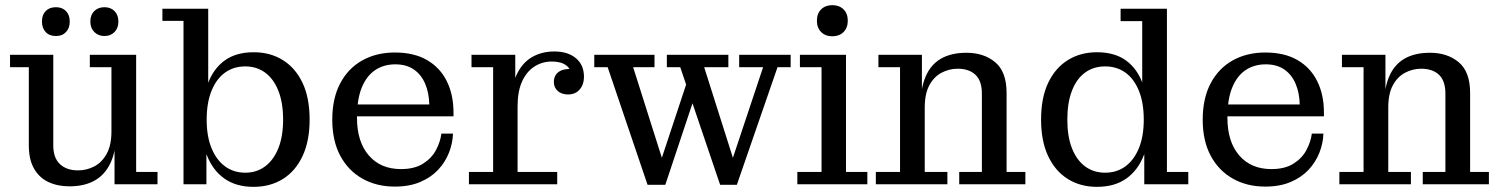

<svg xmlns="http://www.w3.org/2000/svg" viewBox="-20 -716 5823 746"><path d="M250 8Q204.1 8 168.6 -8.5Q133 -25 112.5 -60.4Q92 -95.8 92 -151V-455H19V-503H187V-151Q187 -102.5 213 -78.2Q239 -54 283 -54Q317 -54 346.5 -69.5Q376 -85 394.5 -118.5Q413 -152 413 -205L432 -206Q432 -134 411 -86.5Q390 -39 349.5 -15.5Q309 8 250 8ZM425 0V-167L413 -165V-455H329V-503H509V-48H592V0ZM385.9 -576Q362 -576 346.5 -591.5Q331 -607 331 -632.5Q331 -658 346.3 -673Q361.6 -688 385.8 -688Q410 -688 425 -672.9Q440 -657.8 440 -632Q440 -607 424.9 -591.5Q409.8 -576 385.9 -576ZM197.3 -576Q172 -576 157.5 -591.5Q143 -607 143 -632.5Q143 -658 157.5 -673Q172 -688 197.3 -688Q222 -688 236.5 -672.9Q251 -657.8 251 -632Q251 -607 236.5 -591.5Q222 -576 197.3 -576Z M965 10Q897 10 851.5 -22.5Q806 -55 783.5 -113.5Q761 -172 761 -250L766 -252Q766 -332 787.5 -390.5Q809 -449 853 -481Q897 -513 966 -513Q1030 -513 1079 -482.5Q1128 -452 1155.5 -394Q1183 -336 1183 -251Q1183 -168 1155.5 -109.5Q1128 -51 1079 -20.5Q1030 10 965 10ZM933 -45Q977 -45 1010 -69.5Q1043 -94 1061.5 -140Q1080 -186 1080 -251Q1080 -317 1061.5 -363.5Q1043 -410 1010 -434Q977 -458 933 -458Q888 -458 854.5 -434Q821 -410 802 -363.5Q783 -317 783 -251Q783 -186 802 -140Q821 -94 854.5 -69.5Q888 -45 933 -45ZM693 0V-635H611V-682H789V-356L771 -254L782 -149V0Z M1514 9Q1443 9 1388 -22Q1333 -53 1302 -111Q1271 -169 1271 -251Q1271 -334 1302 -392.5Q1333 -451 1388 -481.5Q1443 -512 1514 -512L1516 -466Q1471 -466 1437.5 -443.5Q1404 -421 1385.5 -375.5Q1367 -330 1367 -259Q1367 -165 1413 -112Q1459 -59 1538 -59Q1590 -59 1623.5 -80Q1657 -101 1674 -133Q1691 -165 1695 -197H1740Q1739 -160 1724.5 -123Q1710 -86 1682.5 -56.5Q1655 -27 1613 -9Q1571 9 1514 9ZM1322 -264V-310H1648L1742 -279V-264ZM1648 -310Q1647 -355 1632 -390.5Q1617 -426 1588 -446Q1559 -466 1516 -466L1514 -512Q1589 -512 1639.5 -482.5Q1690 -453 1716 -400.5Q1742 -348 1742 -279Z M1802 0V-48H1896V-455H1812V-503H1982V-331L1991 -333V-48H2145V0ZM1964 -303Q1965 -377 1986.5 -424Q2008 -471 2046 -493.5Q2084 -516 2134 -516Q2186 -516 2217.5 -490Q2249 -464 2249 -417Q2249 -388 2232.5 -368.5Q2216 -349 2187 -349Q2162 -349 2147 -362.5Q2132 -376 2132 -397Q2132 -423 2150.5 -436.5Q2169 -450 2206 -448L2201 -418Q2200 -447 2180 -462Q2160 -477 2124 -477Q2087 -477 2056.5 -457.5Q2026 -438 2008.5 -399.5Q1991 -361 1991 -303Z M2778 2 2623 -455H2571V-503H2810V-455H2716L2839 -67L2816 -68L2945 -455H2852V-503H3052V-455H3001L2843 2ZM2496 2 2341 -455H2289V-503H2523V-455H2440L2563 -67L2540 -68L2658 -424L2680 -343L2565 2Z M3078 0V-48H3172V-455H3088V-503H3267V-48H3350V0ZM3214 -575Q3187 -575 3170.5 -591.5Q3154 -608 3154 -635.7Q3154 -663.4 3170.5 -679.7Q3187.1 -696 3214 -696Q3241 -696 3257.5 -679.7Q3274 -663.4 3274 -635.7Q3274 -608 3257.5 -591.5Q3240.9 -575 3214 -575Z M3707 0V-48H3795V-352Q3795 -402 3770 -425.5Q3745 -449 3701 -449Q3668 -449 3638.5 -433.5Q3609 -418 3591 -385Q3573 -352 3573 -298H3556Q3556 -370 3576 -417.5Q3596 -465 3636 -488Q3676 -511 3735 -511Q3803 -511 3847 -474Q3891 -437 3891 -355V-48H3964V0ZM3383 0V-48H3477V-455H3393V-503H3562V-347L3573 -349V-48H3661V0Z M4242 10Q4178 10 4129 -20.5Q4080 -51 4052.5 -109.5Q4025 -168 4025 -251Q4025 -336 4052.5 -394Q4080 -452 4129 -482.5Q4178 -513 4242 -513Q4311 -513 4355 -481Q4399 -449 4420 -390.5Q4441 -332 4441 -252L4446 -250Q4447 -172 4424.5 -113.5Q4402 -55 4356.5 -22.5Q4311 10 4242 10ZM4274 -45Q4319 -45 4352.5 -69.5Q4386 -94 4405 -140Q4424 -186 4424 -251Q4424 -317 4405 -363.5Q4386 -410 4352.5 -434Q4319 -458 4274 -458Q4229 -458 4196 -434Q4163 -410 4145 -363.5Q4127 -317 4127 -251Q4127 -186 4145 -140Q4163 -94 4196 -69.5Q4229 -45 4274 -45ZM4426 0V-149L4435 -254L4418 -356V-634H4334V-682H4514V-48H4597V0Z M4896 9Q4825 9 4770 -22Q4715 -53 4684 -111Q4653 -169 4653 -251Q4653 -334 4684 -392.5Q4715 -451 4770 -481.5Q4825 -512 4896 -512L4898 -466Q4853 -466 4819.5 -443.5Q4786 -421 4767.5 -375.5Q4749 -330 4749 -259Q4749 -165 4795 -112Q4841 -59 4920 -59Q4972 -59 5005.5 -80Q5039 -101 5056 -133Q5073 -165 5077 -197H5122Q5121 -160 5106.5 -123Q5092 -86 5064.5 -56.5Q5037 -27 4995 -9Q4953 9 4896 9ZM4704 -264V-310H5030L5124 -279V-264ZM5030 -310Q5029 -355 5014 -390.5Q4999 -426 4970 -446Q4941 -466 4898 -466L4896 -512Q4971 -512 5021.5 -482.5Q5072 -453 5098 -400.5Q5124 -348 5124 -279Z M5508 0V-48H5596V-352Q5596 -402 5571 -425.5Q5546 -449 5502 -449Q5469 -449 5439.5 -433.5Q5410 -418 5392 -385Q5374 -352 5374 -298H5357Q5357 -370 5377 -417.5Q5397 -465 5437 -488Q5477 -511 5536 -511Q5604 -511 5648 -474Q5692 -437 5692 -355V-48H5765V0ZM5184 0V-48H5278V-455H5194V-503H5363V-347L5374 -349V-48H5462V0Z"/></svg>

Font: Montagu Slab
Style: Bold
Weight: 700
Designer: Florian Karsten
Foundry: Florian Karsten
Version: Version 1.000